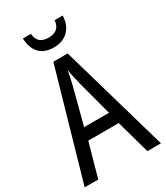

<svg xmlns="http://www.w3.org/2000/svg" viewBox="-223 -1011 953 1103"><g transform="rotate(-30 253.5 -459.0)"><path d="M416 0 354 -222H152L90 0H0L205 -715H300L506 0ZM274 -530Q269 -553 262 -582.5Q255 -612 252 -634Q248 -608 242 -581Q236 -554 230 -530L170 -301H335ZM384 -918Q382 -856 346 -820Q310 -784 250 -784Q189 -784 156 -818.5Q123 -853 120 -918H173Q177 -880 197 -864Q217 -848 252 -848Q285 -848 306 -864Q327 -880 331 -918Z"/></g></svg>

Font: Noto Sans Myanmar Condensed
Style: Regular
Weight: 400
Width: 3
Designer: Monotype Design Team
Foundry: Monotype Imaging Inc.
Version: Version 2.107; ttfautohint (v1.8.4.7-5d5b)